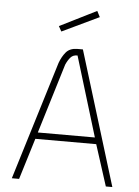

<svg xmlns="http://www.w3.org/2000/svg" viewBox="-60 -952 724 999"><g transform="rotate(5 302.0 -453.0)"><path d="M230 -619Q242 -652 261.5 -675.5Q281 -699 319 -700H350L565 0H531L462 -215H144L78 0H40ZM154 -249H452L325 -666Q302 -667 288.5 -651.5Q275 -636 265 -613ZM407 -906 423 -875 230 -783 215 -810Z"/></g></svg>

Font: Panefresco 1wt
Style: Regular
Weight: 250
Version: Version 1.000